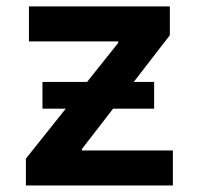

<svg xmlns="http://www.w3.org/2000/svg" viewBox="-20 -565 602 585"><path d="M58.9 0V-81.7L340.2 -434.3V-438.9H68.2V-545.5H497.5V-457.7L229.8 -111.2V-106.5H506.7V0ZM109.4 -234V-315.3H449.6V-234Z"/></svg>

Font: Inter UI Semi Bold
Style: Regular
Weight: 600
Designer: Rasmus Andersson
Foundry: rsms
Version: 3.2;8d6f07862